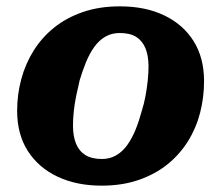

<svg xmlns="http://www.w3.org/2000/svg" viewBox="-20 -571 698 605"><path d="M426 -219Q434 -244 438.5 -268.5Q443 -293 445.5 -317Q448 -341 448 -362Q448 -395 438.5 -418.5Q429 -442 409.5 -454.5Q390 -467 357 -467Q332 -467 312 -455.5Q292 -444 277 -423Q262 -402 251 -375Q240 -348 231 -318Q225 -293 220 -268.5Q215 -244 212.5 -220.5Q210 -197 210 -175Q210 -142 219.5 -118.5Q229 -95 249 -82.5Q269 -70 301 -70Q326 -70 346 -81.5Q366 -93 381 -114Q396 -135 407 -162Q418 -189 426 -219ZM34 -222Q34 -273 47 -321.5Q60 -370 86 -411.5Q112 -453 150.5 -484Q189 -515 241 -533Q293 -551 358 -551Q438 -551 497.5 -522.5Q557 -494 590 -441.5Q623 -389 623 -315Q623 -264 610.5 -215.5Q598 -167 572 -125.5Q546 -84 507.5 -53Q469 -22 417 -4Q365 14 300 14Q221 14 161 -14.5Q101 -43 67.5 -95.5Q34 -148 34 -222Z"/></svg>

Font: Roboto Serif
Style: Bold Italic
Weight: 700
Italic angle: -10°
Designer: Greg Gazdowicz
Foundry: Commercial Type
Version: Version 1.008